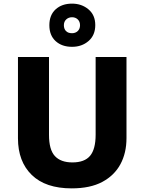

<svg xmlns="http://www.w3.org/2000/svg" viewBox="-20 -1028 796 1058"><path d="M677 -267Q677 -185 643.5 -123Q610 -61 543.5 -25.5Q477 10 375 10Q231 10 155 -64Q79 -138 79 -266V-714H250V-285Q250 -203 282.5 -168Q315 -133 379 -133Q446 -133 476.5 -169.5Q507 -206 507 -286V-714H677ZM377 -770Q321 -770 286.5 -801.5Q252 -833 252 -889Q252 -945 286.5 -976.5Q321 -1008 377 -1008Q430 -1008 467.5 -976.5Q505 -945 505 -890Q505 -834 468 -802Q431 -770 377 -770ZM377 -845Q396 -845 408.5 -857Q421 -869 421 -889Q421 -909 408.5 -921Q396 -933 377 -933Q358 -933 345 -921Q332 -909 332 -889Q332 -869 343.5 -857Q355 -845 377 -845Z"/></svg>

Font: Noto Sans Kannada ExtraBold
Style: Regular
Weight: 800
Designer: Jelle Bosma - Monotype Design Team
Foundry: Monotype Imaging Inc.
Version: Version 2.005; ttfautohint (v1.8.4.7-5d5b)